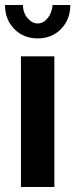

<svg xmlns="http://www.w3.org/2000/svg" viewBox="-23 -750 302 770"><path d="M188 -730H259Q259 -672 222 -634Q185 -596 128 -596Q71 -596 34 -634Q-3 -672 -3 -730H69Q69 -700 87 -678Q105 -656 128 -656Q151 -656 168 -677Q185 -698 188 -730ZM61 0V-524H195V0Z"/></svg>

Font: Raleway-v4020
Style: Bold
Weight: 700
Designer: Matt McInerney, Pablo Impallari, Rodrigo Fuenzalida
Foundry: Matt McInerney, Pablo Impallari, Rodrigo Fuenzalida
Version: Version 4.020;PS 004.020;hotconv 1.0.88;makeotf.lib2.5.64775